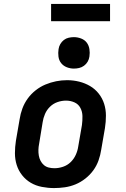

<svg xmlns="http://www.w3.org/2000/svg" viewBox="-20 -949 640 977"><path d="M255 8Q224 8 193 2Q162 -4 136.5 -19Q111 -34 92.5 -57.5Q74 -81 65 -109.5Q56 -138 56 -169.5Q56 -201 61 -233L80 -343Q84 -370 94 -397Q104 -424 121 -447.5Q138 -471 161.5 -489.5Q185 -508 211.5 -519Q238 -530 265.5 -535.5Q293 -541 321 -541Q353 -541 383 -533.5Q413 -526 438.5 -511Q464 -496 482.5 -472.5Q501 -449 510 -420.5Q519 -392 519 -360.5Q519 -329 514 -297L495 -187Q491 -160 481.5 -133Q472 -106 455 -82.5Q438 -59 414.5 -40.5Q391 -22 364.5 -11Q338 0 310 4Q282 8 255 8ZM257 -93Q279 -93 301 -100.5Q323 -108 339.5 -124Q356 -140 365.5 -161Q375 -182 378 -203L397 -313Q400 -336 399.5 -358.5Q399 -381 389 -400Q379 -419 359 -428Q339 -437 316 -437Q294 -437 272.5 -429.5Q251 -422 234.5 -406Q218 -390 209 -369Q200 -348 197 -327L179 -217Q176 -202 175.5 -187Q175 -172 177.5 -157.5Q180 -143 186.5 -130.5Q193 -118 203.5 -109Q214 -100 228 -96.5Q242 -93 257 -93ZM356 -600Q337 -600 319.5 -607Q302 -614 291 -628Q280 -642 277.5 -661Q275 -680 278 -699Q280 -713 287 -725Q294 -737 305 -745.5Q316 -754 329.5 -757Q343 -760 356 -760Q375 -760 393 -753Q411 -746 421.5 -732Q432 -718 435 -699Q438 -680 435 -661Q433 -647 426 -635Q419 -623 407.5 -614.5Q396 -606 382.5 -603Q369 -600 356 -600ZM240 -841V-929H540V-841Z"/></svg>

Font: Iosevka Curly Slab ExObl
Style: Bold
Weight: 700
Width: 7
Italic angle: -9°
Monospace: yes
Designer: Belleve Invis
Foundry: Belleve Invis
Version: Version 11.0.0; ttfautohint (v1.8.3)